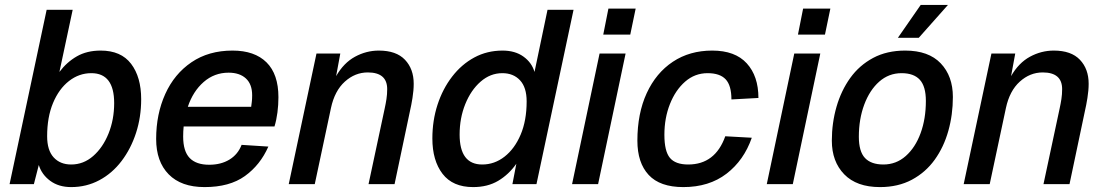

<svg xmlns="http://www.w3.org/2000/svg" viewBox="-20 -750 4507 782"><path d="M270 12Q219 12 184.5 -13.5Q150 -39 138 -78L118 0H19L170 -710H276L222 -457Q252 -497 293 -520.5Q334 -544 390 -544Q473 -544 514 -490Q555 -436 555 -346Q555 -273 534 -208.5Q513 -144 475 -94Q437 -44 384.5 -16Q332 12 270 12ZM270 -80Q320 -80 359.5 -114.5Q399 -149 422 -206Q445 -263 445 -330Q445 -452 352 -452Q302 -452 261 -420Q220 -388 196 -330.5Q172 -273 172 -195Q172 -138 198.5 -109Q225 -80 270 -80Z M813 12Q718 12 667 -40Q616 -92 616 -184Q616 -285 653 -367Q690 -449 760 -496.5Q830 -544 927 -544Q1017 -544 1065.5 -496Q1114 -448 1114 -354Q1114 -323 1110 -292Q1106 -261 1098 -235H728Q726 -215 726 -194Q726 -134 752.5 -106.5Q779 -79 832 -79Q880 -79 914.5 -100Q949 -121 964 -160L1073 -153Q1040 -78 977.5 -33Q915 12 813 12ZM911 -454Q853 -454 809.5 -416Q766 -378 745 -315H1003Q1004 -324 1005.5 -334.5Q1007 -345 1007 -362Q1007 -407 981.5 -430.5Q956 -454 911 -454Z M1156 0 1269 -532H1366L1349 -440Q1380 -494 1426 -519Q1472 -544 1523 -544Q1594 -544 1629.5 -506.5Q1665 -469 1665 -409Q1665 -382 1660 -351Q1655 -320 1650 -299L1587 0H1481L1547 -309Q1551 -327 1554 -346.5Q1557 -366 1557 -387Q1557 -455 1478 -455Q1426 -455 1384.5 -417.5Q1343 -380 1328 -310L1262 0Z M1907 12Q1824 12 1782.5 -42Q1741 -96 1741 -186Q1741 -259 1762 -323.5Q1783 -388 1821.5 -438Q1860 -488 1912 -516Q1964 -544 2027 -544Q2078 -544 2112 -519.5Q2146 -495 2157 -457L2210 -710H2316L2165 0H2067L2083 -83Q2052 -39 2009 -13.5Q1966 12 1907 12ZM1944 -80Q1994 -80 2035 -112Q2076 -144 2100.5 -201.5Q2125 -259 2125 -337Q2125 -394 2098 -423Q2071 -452 2026 -452Q1977 -452 1937.5 -417.5Q1898 -383 1875 -326Q1852 -269 1852 -202Q1852 -80 1944 -80Z M2310 0 2422 -532H2528L2416 0ZM2437 -609 2458 -715H2569L2547 -609Z M2763 12Q2668 12 2622 -37.5Q2576 -87 2576 -177Q2576 -288 2614 -370.5Q2652 -453 2720.5 -498.5Q2789 -544 2881 -544Q2974 -544 3021.5 -492Q3069 -440 3069 -351L2959 -345Q2959 -402 2935.5 -427Q2912 -452 2862 -452Q2810 -452 2770.5 -417.5Q2731 -383 2708.5 -326Q2686 -269 2686 -201Q2686 -134 2708.5 -107Q2731 -80 2783 -80Q2893 -80 2934 -195L3042 -189Q3010 -97 2939 -42.5Q2868 12 2763 12Z M3103 0 3215 -532H3321L3209 0ZM3230 -609 3251 -715H3362L3340 -609Z M3564 12Q3469 12 3418.5 -40Q3368 -92 3368 -177Q3368 -249 3387 -315Q3406 -381 3443 -432.5Q3480 -484 3536 -514Q3592 -544 3667 -544Q3762 -544 3811.5 -492Q3861 -440 3861 -355Q3861 -283 3842.5 -217Q3824 -151 3787 -99.5Q3750 -48 3694 -18Q3638 12 3564 12ZM3578 -80Q3630 -80 3669 -114.5Q3708 -149 3729.5 -207.5Q3751 -266 3751 -339Q3751 -398 3726.5 -425Q3702 -452 3652 -452Q3600 -452 3561 -417.5Q3522 -383 3500 -324Q3478 -265 3478 -193Q3478 -133 3503 -106.5Q3528 -80 3578 -80ZM3637 -596 3730 -730H3841L3722 -596Z M3905 0 4018 -532H4115L4098 -440Q4129 -494 4175 -519Q4221 -544 4272 -544Q4343 -544 4378.5 -506.5Q4414 -469 4414 -409Q4414 -382 4409 -351Q4404 -320 4399 -299L4336 0H4230L4296 -309Q4300 -327 4303 -346.5Q4306 -366 4306 -387Q4306 -455 4227 -455Q4175 -455 4133.5 -417.5Q4092 -380 4077 -310L4011 0Z"/></svg>

Font: Geist Medium
Style: Italic
Weight: 500
Italic angle: -12°
Designer: Basement.studio, Andrés Briganti, Mateo Zaragoza
Foundry: Basement.studio, Vercel, Andrés Briganti, Guido Ferreyra, Mateo Zaragoza
Version: Version 1.500; ttfautohint (v1.8.4.7-5d5b)